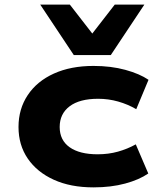

<svg xmlns="http://www.w3.org/2000/svg" viewBox="-20 -799 685 830"><path d="M384 11Q285 11 212.5 -22Q140 -55 100 -113.5Q60 -172 60 -250Q60 -328 100 -388Q140 -448 213 -481Q286 -514 384 -514Q460 -514 522 -497Q584 -480 622 -454L569 -327Q533 -348 491 -360Q449 -372 404 -372Q324 -372 281 -339.5Q238 -307 238 -250Q238 -193 281 -162.5Q324 -132 402 -132Q449 -132 490 -143.5Q531 -155 567 -175L621 -49Q582 -22 521 -5.5Q460 11 384 11ZM299 -561 154 -779H282L379 -654L476 -779H604L459 -561Z"/></svg>

Font: Nunito Sans 7pt Expanded ExtraBold
Style: Regular
Weight: 800
Width: 7
Designer: Vernon Adams
Foundry: Vernon Adams
Version: Version 3.101;gftools[0.9.27]